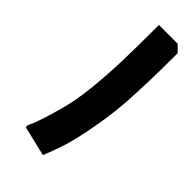

<svg xmlns="http://www.w3.org/2000/svg" viewBox="-3 -372 578 578"><g transform="rotate(-45 285.5 -83.0)"><path d="M571 -100V-20L551 0H527Q437 0 348.5 -5Q260 -10 151 -35Q122 -42 94 -52Q66 -62 47 -70L70 -166H78Q89 -160 109 -153Q129 -146 149 -140Q169 -134 180 -131Q232 -116 296.5 -109.5Q361 -103 422.5 -101.5Q484 -100 527 -100Z"/></g></svg>

Font: Kufam Medium
Style: Regular
Weight: 500
Designer: Wael Morcos, Artur Schmal
Foundry: Original Type
Version: Version 1.300; ttfautohint (v1.8.3)